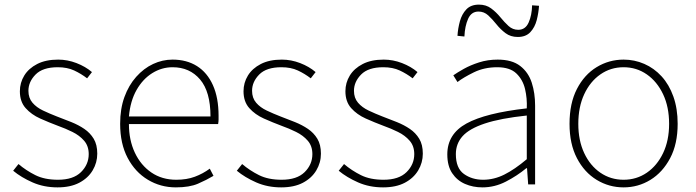

<svg xmlns="http://www.w3.org/2000/svg" viewBox="-20 -798 3012 831"><path d="M229 13Q170 13 121 -8.5Q72 -30 37 -59L60 -88Q93 -60 133 -40Q173 -20 231 -20Q297 -20 330.5 -53Q364 -86 364 -131Q364 -166 344 -189Q324 -212 293.5 -227Q263 -242 232 -253Q192 -268 154 -285Q116 -302 91 -330Q66 -358 66 -403Q66 -440 85 -471Q104 -502 141 -521Q178 -540 232 -540Q272 -540 311 -525Q350 -510 378 -486L357 -459Q331 -479 301 -493Q271 -507 230 -507Q165 -507 134 -475.5Q103 -444 103 -405Q103 -374 120.5 -353.5Q138 -333 166.5 -319.5Q195 -306 226 -294Q258 -282 289 -269.5Q320 -257 345 -240Q370 -223 385.5 -197.5Q401 -172 401 -133Q401 -94 381 -60.5Q361 -27 323 -7Q285 13 229 13Z M741 13Q675 13 620 -20Q565 -53 532.5 -114.5Q500 -176 500 -262Q500 -327 518.5 -378Q537 -429 569.5 -465.5Q602 -502 642.5 -521Q683 -540 727 -540Q788 -540 832.5 -512Q877 -484 901.5 -429.5Q926 -375 926 -297Q926 -289 926 -280.5Q926 -272 924 -261H538Q538 -192 563.5 -137.5Q589 -83 635 -51.5Q681 -20 743 -20Q788 -20 823 -33Q858 -46 888 -68L904 -37Q874 -19 837 -3Q800 13 741 13ZM538 -294H891Q891 -401 846 -454Q801 -507 727 -507Q680 -507 639 -481.5Q598 -456 571 -408.5Q544 -361 538 -294Z M1197 13Q1138 13 1089 -8.5Q1040 -30 1005 -59L1028 -88Q1061 -60 1101 -40Q1141 -20 1199 -20Q1265 -20 1298.5 -53Q1332 -86 1332 -131Q1332 -166 1312 -189Q1292 -212 1261.5 -227Q1231 -242 1200 -253Q1160 -268 1122 -285Q1084 -302 1059 -330Q1034 -358 1034 -403Q1034 -440 1053 -471Q1072 -502 1109 -521Q1146 -540 1200 -540Q1240 -540 1279 -525Q1318 -510 1346 -486L1325 -459Q1299 -479 1269 -493Q1239 -507 1198 -507Q1133 -507 1102 -475.5Q1071 -444 1071 -405Q1071 -374 1088.5 -353.5Q1106 -333 1134.5 -319.5Q1163 -306 1194 -294Q1226 -282 1257 -269.5Q1288 -257 1313 -240Q1338 -223 1353.5 -197.5Q1369 -172 1369 -133Q1369 -94 1349 -60.5Q1329 -27 1291 -7Q1253 13 1197 13Z M1638 13Q1579 13 1530 -8.5Q1481 -30 1446 -59L1469 -88Q1502 -60 1542 -40Q1582 -20 1640 -20Q1706 -20 1739.5 -53Q1773 -86 1773 -131Q1773 -166 1753 -189Q1733 -212 1702.5 -227Q1672 -242 1641 -253Q1601 -268 1563 -285Q1525 -302 1500 -330Q1475 -358 1475 -403Q1475 -440 1494 -471Q1513 -502 1550 -521Q1587 -540 1641 -540Q1681 -540 1720 -525Q1759 -510 1787 -486L1766 -459Q1740 -479 1710 -493Q1680 -507 1639 -507Q1574 -507 1543 -475.5Q1512 -444 1512 -405Q1512 -374 1529.5 -353.5Q1547 -333 1575.5 -319.5Q1604 -306 1635 -294Q1667 -282 1698 -269.5Q1729 -257 1754 -240Q1779 -223 1794.5 -197.5Q1810 -172 1810 -133Q1810 -94 1790 -60.5Q1770 -27 1732 -7Q1694 13 1638 13Z M2068 13Q2027 13 1992.5 -2Q1958 -17 1937 -48.5Q1916 -80 1916 -130Q1916 -218 1999 -263.5Q2082 -309 2260 -329Q2262 -372 2252.5 -412.5Q2243 -453 2215 -480Q2187 -507 2132 -507Q2076 -507 2031 -485Q1986 -463 1960 -443L1942 -472Q1959 -484 1987.5 -500Q2016 -516 2053.5 -528Q2091 -540 2134 -540Q2196 -540 2231.5 -512.5Q2267 -485 2281.5 -440Q2296 -395 2296 -341V0H2266L2261 -70H2258Q2218 -37 2169.5 -12Q2121 13 2068 13ZM2071 -20Q2118 -20 2163 -42.5Q2208 -65 2260 -109V-298Q2146 -286 2078.5 -263.5Q2011 -241 1982 -208.5Q1953 -176 1953 -131Q1953 -70 1988 -45Q2023 -20 2071 -20ZM2221 -638Q2190 -638 2168 -654.5Q2146 -671 2128.5 -693Q2111 -715 2093 -731.5Q2075 -748 2051 -748Q2020 -748 2006 -716.5Q1992 -685 1990 -640L1960 -643Q1962 -675 1970.5 -706Q1979 -737 1998.5 -757.5Q2018 -778 2053 -778Q2084 -778 2106 -761.5Q2128 -745 2145.5 -723.5Q2163 -702 2181 -685.5Q2199 -669 2223 -669Q2254 -669 2268 -700.5Q2282 -732 2283 -775L2313 -773Q2311 -742 2303 -711Q2295 -680 2275.5 -659Q2256 -638 2221 -638Z M2679 13Q2616 13 2562.5 -19.5Q2509 -52 2477 -113.5Q2445 -175 2445 -262Q2445 -351 2477 -413Q2509 -475 2562.5 -507.5Q2616 -540 2679 -540Q2726 -540 2768.5 -521.5Q2811 -503 2843.5 -467.5Q2876 -432 2894.5 -380Q2913 -328 2913 -262Q2913 -175 2880.5 -113.5Q2848 -52 2795 -19.5Q2742 13 2679 13ZM2679 -20Q2735 -20 2779.5 -50.5Q2824 -81 2850 -135.5Q2876 -190 2876 -262Q2876 -335 2850 -390Q2824 -445 2779.5 -476Q2735 -507 2679 -507Q2623 -507 2578.5 -476Q2534 -445 2508.5 -390Q2483 -335 2483 -262Q2483 -190 2508.5 -135.5Q2534 -81 2578.5 -50.5Q2623 -20 2679 -20Z"/></svg>

Font: Noto Sans JP Thin Thin
Style: Regular
Weight: 250
Version: Version 2.004-H2;hotconv 1.0.118;makeotfexe 2.5.65603